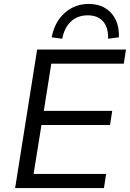

<svg xmlns="http://www.w3.org/2000/svg" viewBox="-20 -957 661 977"><path d="M57 0 169 -705H621L610 -633H241L203 -393H551L540 -321H191L151 -72H520L509 0ZM297 -760 243 -767Q258 -846 309.5 -891.5Q361 -937 432 -937Q480 -937 515 -916Q550 -895 568.5 -857Q587 -819 585 -767L530 -760Q532 -816 505 -847.5Q478 -879 426 -879Q375 -879 341 -847.5Q307 -816 297 -760Z"/></svg>

Font: Nunito Sans 10pt
Style: Italic
Weight: 400
Italic angle: -9°
Designer: Vernon Adams
Foundry: Vernon Adams
Version: Version 3.101;gftools[0.9.27]